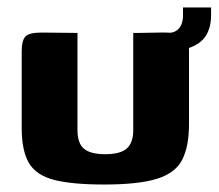

<svg xmlns="http://www.w3.org/2000/svg" viewBox="-20 -487 584 513"><path d="M187 -399V-140Q187 -104 204.5 -89.5Q222 -75 261 -75Q302 -75 319 -90.5Q336 -106 336 -139V-399Q337 -399 349 -399Q361 -399 376.5 -399.5Q392 -400 405.5 -400Q419 -400 422 -400Q445 -400 459 -397.5Q473 -395 479 -385Q485 -375 485 -350V-156Q485 -96 467 -60.5Q449 -25 400 -9.5Q351 6 258 6Q172 6 124 -6.5Q76 -19 57 -52Q38 -85 38 -145V-350Q38 -379 48 -389.5Q58 -400 91 -400Q115 -400 139 -399.5Q163 -399 187 -399ZM409 -349 407 -399H428Q443 -399 452 -405.5Q461 -412 465 -422.5Q469 -433 469 -446V-467H544V-447Q544 -394 510 -371Q476 -348 409 -349Z"/></svg>

Font: r_Genos
Style: Bold
Weight: 700
Designer: Robert E. Leuschke
Foundry: Robert E. Leuschke
Version: Version 2.000;June 29, 2024;FontCreator 14.0.0.2814 32-bit